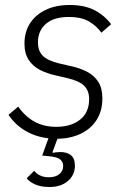

<svg xmlns="http://www.w3.org/2000/svg" viewBox="-20 -544 502 769"><path d="M178 205Q144 205 120.5 194.5Q97 184 87 170L117 140Q125 151 140 158.5Q155 166 176 166Q202 166 217.5 153.5Q233 141 233 121Q233 105 221.5 95Q210 85 179 82L149 79L174 10Q123 4 82 -20Q41 -44 14 -84L53 -117Q81 -77 118.5 -56.5Q156 -36 205 -36Q264 -36 300.5 -64.5Q337 -93 337 -147Q337 -181 317 -200.5Q297 -220 250 -231L207 -241Q170 -249 141 -263.5Q112 -278 95 -304Q78 -330 78 -370Q78 -415 99.5 -449.5Q121 -484 162 -504Q203 -524 259 -524Q319 -524 359 -503Q399 -482 425 -447L386 -413Q368 -439 337.5 -457.5Q307 -476 255 -476Q196 -476 164 -448.5Q132 -421 132 -374Q132 -340 151.5 -320.5Q171 -301 217 -290L260 -280Q299 -272 328 -257Q357 -242 373.5 -216.5Q390 -191 390 -150Q390 -99 366.5 -63Q343 -27 302.5 -8Q262 11 210 12L190 66L192 68Q197 67 205 66Q213 65 222 65Q248 65 264 77.5Q280 90 280 120Q280 157 252 181Q224 205 178 205Z"/></svg>

Font: IBM Plex Sans Light
Style: Italic
Weight: 300
Italic angle: -11.31°
Designer: Mike Abbink, Paul van der Laan, Pieter van Rosmalen
Foundry: Bold Monday
Version: Version 3.201